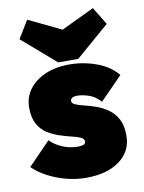

<svg xmlns="http://www.w3.org/2000/svg" viewBox="-86 -804 657 878"><g transform="rotate(-10 242.0 -364.5)"><path d="M243 15Q197 15 151 3Q105 -9 65.5 -30Q26 -51 -1 -78L102 -184Q126 -160 159.5 -146Q193 -132 230 -132Q266 -132 266 -149Q266 -163 249.5 -170Q233 -177 207.5 -183Q182 -189 153.5 -198.5Q125 -208 99 -224.5Q73 -241 57 -270.5Q41 -300 41 -346Q41 -393 67.5 -429.5Q94 -466 142.5 -487.5Q191 -509 255 -509Q320 -509 381 -487Q442 -465 478 -421L374 -315Q349 -343 319 -352.5Q289 -362 269 -362Q250 -362 242.5 -356.5Q235 -351 235 -343Q235 -332 251 -325Q267 -318 292.5 -312Q318 -306 346 -296Q374 -286 399.5 -268Q425 -250 441 -220.5Q457 -191 457 -144Q457 -71 399 -28Q341 15 243 15ZM407 -744 457 -662 301 -527H208L52 -662L102 -744L254 -671Z"/></g></svg>

Font: Outfit Black
Style: Regular
Weight: 900
Designer: Rodrigo Fuenzalida
Foundry: fragTYPE
Version: Version 1.100; ttfautohint (v1.8.4.7-5d5b)